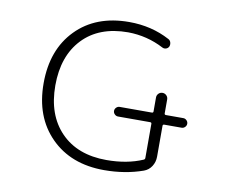

<svg xmlns="http://www.w3.org/2000/svg" viewBox="-81 -868 1162 961"><g transform="rotate(10 500.0 -388.0)"><path d="M527.3 -288.1Q517.6 -288.1 510.3 -295.4Q502.9 -302.7 502.9 -312.5Q502.9 -322.3 510.3 -329.6Q517.6 -336.9 527.3 -336.9H690.4Q698.2 -336.9 698.2 -343.8V-415Q698.2 -426.8 706.5 -435.1Q714.8 -443.4 726.6 -443.4Q738.3 -443.4 746.6 -435.1Q754.9 -426.8 754.9 -415V-343.8Q754.9 -336.9 762.7 -336.9H850.6Q860.4 -336.9 867.7 -329.6Q875 -322.3 875 -312.5Q875 -302.7 867.7 -295.4Q860.4 -288.1 850.6 -288.1H762.7Q754.9 -288.1 754.9 -281.2V-124Q754.9 -96.7 740.7 -74.7Q726.6 -52.7 702.1 -43.9Q611.3 -11.7 504.9 -11.7Q335.9 -11.7 233.9 -114.3Q131.8 -216.8 131.8 -387.7Q131.8 -558.6 231.9 -661.1Q332 -763.7 501 -763.7Q615.2 -763.7 708 -713.9Q717.8 -709 720.7 -698.2Q723.6 -687.5 719.7 -677.7Q714.8 -668 704.6 -665Q694.3 -662.1 685.5 -667Q601.6 -710.9 504.9 -711.9Q357.4 -711.9 274.4 -624.5Q191.4 -537.1 191.4 -387.2Q191.4 -237.3 275.9 -150.4Q360.4 -63.5 507.8 -63.5Q612.3 -63.5 691.4 -97.7Q698.2 -100.6 698.2 -107.4V-281.2Q698.2 -288.1 690.4 -288.1Z"/></g></svg>

Font: Rounded Mgen+ 1mn light
Style: Regular
Weight: 200
Designer: [Source Han Sans]
Ryoko NISHIZUKA  (kana & ideographs); Paul D. Hunt (Latin, Greek & Cyrillic); Wenlong ZHANG  (bopomofo
Version: Version 1.059.20150602